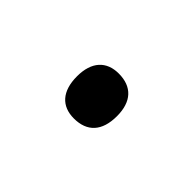

<svg xmlns="http://www.w3.org/2000/svg" viewBox="-28 -483 299 299"><g transform="rotate(45 122.0 -333.5)"><path d="M79 -334C79 -301 95 -284 122 -284C151 -284 167 -301 167 -334C167 -366 151 -383 122 -383C95 -383 79 -366 79 -334Z"/></g></svg>

Font: Noto Sans Myanmar UI Light
Style: Regular
Weight: 300
Designer: Monotype Design Team
Foundry: Monotype Imaging Inc.
Version: Version 2.103